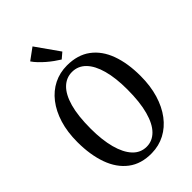

<svg xmlns="http://www.w3.org/2000/svg" viewBox="-291 -1088 1199 1199"><g transform="rotate(-45 308.0 -488.5)"><path d="M303 11Q209 12.5 146.5 -35Q84 -82.5 53.2 -168.5Q22.5 -254.5 22.5 -367Q22.5 -455.5 44.2 -526.2Q66 -597 105.2 -647.5Q144.5 -698 198 -724.8Q251.5 -751.5 315 -751.5Q409 -751.5 471 -705.2Q533 -659 563.5 -575.5Q594 -492 594 -380Q594 -292 572.5 -220.5Q551 -149 512 -97.5Q473 -46 419.8 -18Q366.5 10 303 11ZM308.5 -40Q359 -40 396.8 -78Q434.5 -116 455.2 -191.5Q476 -267 476 -379.5Q476 -480 456.2 -552Q436.5 -624 399 -662.2Q361.5 -700.5 308.5 -700.5Q257.5 -700.5 219.8 -664Q182 -627.5 161.2 -553.8Q140.5 -480 140.5 -367Q140.5 -267.5 160.2 -194Q180 -120.5 217.5 -80.2Q255 -40 308.5 -40ZM317.5 -801Q299 -812.5 278.5 -827.2Q258 -842 238 -859.2Q218 -876.5 200.5 -894.8Q183 -913 170.5 -931.5L247 -987.5L356 -833L318.5 -801Z"/></g></svg>

Font: Merriweather 24pt SemiCondensed
Style: Regular
Weight: 400
Width: 4
Designer: Eben Sorkin
Foundry: Eben Sorkin
Version: Version 2.100